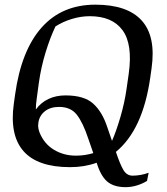

<svg xmlns="http://www.w3.org/2000/svg" viewBox="-20 -691 702 806"><path d="M274.4 10.7Q137.7 10.7 78.6 -56.6Q19.5 -124 38.1 -256.3L43.5 -294.9Q69.3 -479 154.5 -575.2Q239.7 -671.4 380.4 -671.4Q515.1 -671.4 575.2 -604.5Q635.3 -537.6 616.2 -403.8L610.8 -365.7Q595.2 -255.9 559.1 -177.7Q522.9 -99.6 466.3 -53.2L466.8 -52.7Q483.9 -1.5 498 22.5Q512.2 46.4 536.6 46.4Q553.7 46.4 571 43.2Q588.4 40 604 34.2L597.2 68.4Q578.6 80.1 554.9 87.4Q531.2 94.7 507.3 94.7Q462.4 94.7 435.1 75Q407.7 55.2 390.1 5.4L385.7 -7.8Q334.5 10.7 274.4 10.7ZM520.5 -382.3Q537.6 -505.4 494.4 -564.2Q451.2 -623 356.9 -623Q319.8 -623 282 -611.6Q244.1 -600.1 212.9 -580.1Q190.4 -533.2 171.4 -471.2Q152.3 -409.2 143.1 -343.3L134.3 -278.3Q132.3 -264.6 131.3 -252.7Q130.4 -240.7 130.4 -231.4Q151.9 -260.7 183.6 -275.6Q215.3 -290.5 254.9 -290.5Q333 -290.5 371.1 -256.1Q409.2 -221.7 430.2 -157.7L450.2 -99.6Q467.8 -139.6 485.4 -199.5Q502.9 -259.3 511.2 -317.4ZM350.6 -108.9Q328.6 -175.3 303 -208.7Q277.3 -242.2 228 -242.2Q190.9 -242.2 168 -223.6Q145 -205.1 141.1 -175.8Q139.2 -163.1 140.9 -153.6Q142.6 -144 146 -134.8Q165.5 -86.9 206.5 -62.3Q247.6 -37.6 298.3 -37.6Q319.3 -37.6 337.4 -40.5Q355.5 -43.5 371.6 -48.3Z"/></svg>

Font: Noticia Text
Style: Italic
Weight: 400
Italic angle: -8°
Designer: JM Sole
Foundry: JM Sole
Version: Version 1.003